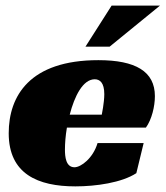

<svg xmlns="http://www.w3.org/2000/svg" viewBox="-20 -655 589 683"><path d="M499 -201C520 -230 531 -277 531 -313C531 -401 462 -441 330 -441C85 -441 11 -313 11 -181C11 -36 115 8 248 8C321 8 413 -5 465 -39L491 -146H327C311 -92 268 -60 245 -60C214 -60 211 -98 211 -123C211 -144 213 -172 218 -201ZM351 -320C351 -290 342 -247 342 -247H228C245 -313 275 -373 317 -373C335 -373 351 -361 351 -320ZM370 -489 549 -635H377L284 -489Z"/></svg>

Font: Racing Sans One
Style: Regular
Weight: 400
Designer: Pablo Impallari, Rodrigo Fuenzalida
Foundry: Pablo Impallari, Rodrigo Fuenzalida
Version: Version 1.001